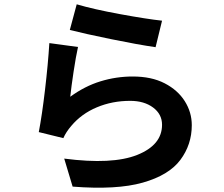

<svg xmlns="http://www.w3.org/2000/svg" viewBox="-20 -821 1040 891"><path d="M304 -682 336 -801Q414 -778 536.5 -755.5Q659 -733 732 -725L702 -602Q619 -614 494.5 -639.5Q370 -665 304 -682ZM342 -603Q332 -558 321.5 -488.5Q311 -419 306 -372Q373 -421 446 -443.5Q519 -466 596 -466Q683 -466 744 -434.5Q805 -403 837.5 -351.5Q870 -300 870 -240Q870 -150 817 -79Q764 -8 642.5 26.5Q521 61 317 45L278 -85Q501 -56 616.5 -102Q732 -148 732 -242Q732 -291 690.5 -322Q649 -353 584 -353Q501 -353 429.5 -323Q358 -293 311 -237Q286 -208 274 -180L160 -208Q175 -286 189 -405Q203 -524 209 -621Z"/></svg>

Font: Source Han Sans CN Bold
Style: Bold
Weight: 700
Designer: Ryoko NISHIZUKA 西塚涼子 (kana & ideographs); Paul D. Hunt (Latin, Greek & Cyrillic); Wenlong ZHANG 张文龙 (bopomofo); Sandoll 
Foundry: Adobe Systems Incorporated
Version: Version 1.00;May 30, 2023;FontCreator 11.5.0.2422 32-bit